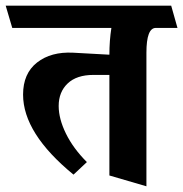

<svg xmlns="http://www.w3.org/2000/svg" viewBox="-40 -600 643 674"><path d="M507 -502Q474 -502 474 -415V54L344 16V-337H288Q229 -337 197.5 -307Q166 -277 166 -228Q166 -183 191.5 -131Q217 -79 265 -31L218 13Q41 -132 41 -268Q41 -342 90 -380.5Q139 -419 217 -415L344 -408Q344 -457 351 -502H3L-20 -580H561L583 -502Z"/></svg>

Font: Sumana
Style: Bold
Weight: 700
Designer: Cyreal, Alexei Vanyashin (Devanagari), Olga Karpushina (Latin)
Foundry: Cyreal
Version: Version 1.015;PS 001.015;hotconv 1.0.70;makeotf.lib2.5.58329